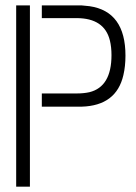

<svg xmlns="http://www.w3.org/2000/svg" viewBox="-20 -704 512 724"><path d="M41 0H92.8V-683.6H41ZM137.7 -301.8H288.1Q418.9 -305.7 445.3 -420.9Q453.1 -454.1 453.1 -494.1Q453.1 -661.1 317.4 -680.7Q302.7 -682.6 288.1 -683.6H137.7V-635.7H268.6Q374 -635.7 394.5 -550.8Q400.4 -526.4 400.4 -496.1Q400.4 -377 317.4 -356.4Q295.9 -351.6 269.5 -351.6H137.7Z"/></svg>

Font: Post No Bills Jaffna
Style: Regular
Weight: 400
Designer: Kosala Senevirathne, Siva Puranthara, Lasantha Premarathna, Tharique Azeez
Foundry: Mooniak
Version: Version 1.220 ; ttfautohint (v1.6)